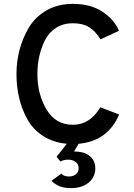

<svg xmlns="http://www.w3.org/2000/svg" viewBox="-20 -732 690 991"><path d="M346 239Q281 239 246 201L297 164Q309 179 336 179Q358 179 372 167Q386 155 386 135Q386 116 370.5 104Q355 92 332 92Q308 92 292 102L272 77L325 10Q256 4 203.5 -29.5Q151 -63 122 -115Q93 -167 79 -226Q65 -285 65 -350Q65 -414 81 -475Q97 -536 129.5 -590.5Q162 -645 220.5 -678.5Q279 -712 356 -712Q448 -712 509 -671.5Q570 -631 594 -573L499 -529Q472 -572 439.5 -592Q407 -612 356 -612Q306 -612 269 -588Q232 -564 212 -524Q192 -484 182.5 -440.5Q173 -397 173 -350Q173 -246 220 -167Q267 -88 356 -88Q444 -88 498 -178L595 -141Q536 -3 386 10L362 50Q417 50 444.5 74.5Q472 99 472 136Q472 182 437.5 210.5Q403 239 346 239Z"/></svg>

Font: Overpass Light
Style: Bold
Weight: 600
Designer: Delve Withrington, Thomas Jockin
Foundry: Delve Fonts
Version: Version 3.000;DELV;Overpass